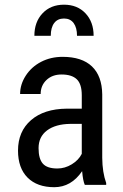

<svg xmlns="http://www.w3.org/2000/svg" viewBox="-20 -777 519 807"><path d="M336.4 0Q328.6 -17.1 325.2 -57.6Q279.3 9.8 208 9.8Q136.2 9.8 95.9 -30.5Q55.7 -70.8 55.7 -144Q55.7 -224.6 110.4 -272Q165 -319.3 260.3 -320.3H323.7V-376.5Q323.7 -423.8 302.7 -443.8Q281.7 -463.9 238.8 -463.9Q199.7 -463.9 175.3 -440.7Q150.9 -417.5 150.9 -381.8H64.5Q64.5 -422.4 88.4 -459.2Q112.3 -496.1 152.8 -517.1Q193.4 -538.1 243.2 -538.1Q324.2 -538.1 366.5 -497.8Q408.7 -457.5 409.7 -380.4V-113.8Q410.2 -52.7 426.3 -7.8V0ZM221.2 -68.8Q252.9 -68.8 281.7 -86.4Q310.5 -104 323.7 -130.4V-256.3H274.9Q213.4 -255.4 177.7 -228.8Q142.1 -202.1 142.1 -154.3Q142.1 -109.4 160.2 -89.1Q178.2 -68.8 221.2 -68.8ZM303.7 -626.5Q303.7 -660.6 289.6 -679.9Q275.4 -699.2 249 -699.2Q222.2 -699.2 207.8 -680.2Q193.4 -661.1 193.4 -626.5H124.5Q124.5 -684.6 158.7 -720.9Q192.9 -757.3 249 -757.3Q305.2 -757.3 339.4 -720.9Q373.5 -684.6 373.5 -626.5Z"/></svg>

Font: Roboto Condensed
Style: Regular
Weight: 400
Designer: Google
Version: Version 2.001047; 2015